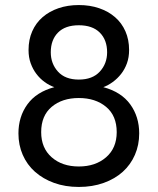

<svg xmlns="http://www.w3.org/2000/svg" viewBox="-20 -730 624 760"><path d="M292 10Q238 10 194 -6Q150 -22 118.5 -50Q87 -78 70 -117Q53 -156 53 -202Q53 -268 88.5 -317Q124 -366 195 -385Q175 -392 156.5 -405.5Q138 -419 124 -437.5Q110 -456 101.5 -479.5Q93 -503 93 -532Q93 -573 107.5 -606Q122 -639 148.5 -662Q175 -685 211.5 -697.5Q248 -710 292 -710Q336 -710 372.5 -697.5Q409 -685 435.5 -662Q462 -639 476.5 -606Q491 -573 491 -532Q491 -503 482.5 -479.5Q474 -456 459.5 -437.5Q445 -419 426.5 -405.5Q408 -392 389 -385Q460 -366 495.5 -317Q531 -268 531 -202Q531 -156 514 -117Q497 -78 466 -50Q435 -22 390.5 -6Q346 10 292 10ZM292 -71Q358 -71 400 -107.5Q442 -144 442 -207Q442 -272 400 -307Q358 -342 292 -342Q226 -342 184.5 -307Q143 -272 143 -207Q143 -144 184.5 -107.5Q226 -71 292 -71ZM292 -415Q346 -415 375 -446.5Q404 -478 404 -523Q404 -572 375 -601Q346 -630 292 -630Q238 -630 209.5 -601Q181 -572 181 -523Q181 -478 209.5 -446.5Q238 -415 292 -415Z"/></svg>

Font: Tilda Sans Medium
Style: Regular
Weight: 500
Designer: ParaType Ltd
Foundry: ParaType Ltd
Version: Version 1.009